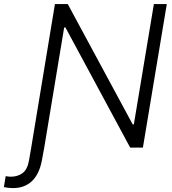

<svg xmlns="http://www.w3.org/2000/svg" viewBox="-127 -748 871 973"><path d="M31.2 0H97.2L85 66.4Q78.1 101.6 65.2 127.7Q52.2 153.8 33.7 170.9Q15.1 188 -8.3 196.5Q-31.7 205.1 -59.1 205.1Q-73.2 205.1 -85.7 203.6Q-98.1 202.1 -107.4 200.2L-98.1 144.5Q-92.8 145.5 -86.2 146.5Q-79.6 147.5 -72.8 147.5Q-36.6 147.5 -12.2 128.9Q12.2 110.4 20 64.9ZM718.3 -727.5 597.2 0H532.7L204.6 -608.9H198.2L97.2 0H31.2L151.4 -727.5H216.3L545.4 -117.7H551.3L652.8 -727.5Z"/></svg>

Font: Inter Tight Light
Style: Italic
Weight: 300
Italic angle: -9.39999°
Designer: Rasmus Andersson
Foundry: rsms
Version: Version 3.004